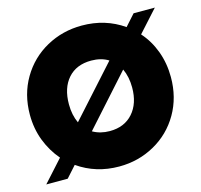

<svg xmlns="http://www.w3.org/2000/svg" viewBox="-105 -830 996 951"><g transform="rotate(-15 393.5 -354.5)"><path d="M20 -1 120.1 -111.8Q78.1 -160.6 54.4 -222.4Q30.8 -284.2 30.8 -355Q30.8 -459 79.3 -541.5Q127.9 -624 210.9 -669.9Q293.9 -715.8 393.1 -715.8Q513.2 -715.8 606 -650.9L657.2 -708H766.1L666 -597.2Q708 -550.3 731 -488Q753.9 -425.8 753.9 -355Q753.9 -251 706.1 -168.5Q658.2 -85.9 575.2 -39.6Q492.2 6.8 393.1 6.8Q273.9 6.8 181.2 -58.1L129.9 -1ZM231 -355Q231 -299.8 251 -257.8L481 -513.2Q443.8 -536.1 393.1 -536.1Q316.9 -536.1 273.9 -487.5Q231 -439 231 -355ZM306.2 -196.8Q344.2 -174.8 393.1 -174.8Q468.3 -174.8 511.7 -223.9Q555.2 -272.9 555.2 -355Q555.2 -410.2 535.2 -452.1Z"/></g></svg>

Font: Poppins ExtraBold
Style: Regular
Weight: 800
Designer: Ninad Kale (Devanagari), Jonny Pinhorn (Latin)
Foundry: Indian Type Foundry
Version: 4.004